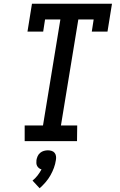

<svg xmlns="http://www.w3.org/2000/svg" viewBox="-20 -755 640 1027"><path d="M112 0V-84H210L303 -651H221L211 -586H127L151 -735H579L555 -586H471L481 -651H399L306 -84H393L392 0ZM192 252 154 211Q169 199 181 183.5Q193 168 202 151Q194 149 188 144Q182 139 178.5 132.5Q175 126 174.5 117.5Q174 109 175 101Q177 90 181.5 80Q186 70 195 62.5Q204 55 215 52Q226 49 236 49Q246 49 256 52Q266 55 272 62.5Q278 70 279.5 80Q281 90 279 101Q276 122 268.5 142.5Q261 163 250 182.5Q239 202 224 219.5Q209 237 192 252Z"/></svg>

Font: Iosevka HT Medium Extended
Style: Italic
Weight: 500
Width: 7
Italic angle: -9°
Monospace: yes
Designer: Belleve Invis
Foundry: Belleve Invis
Version: Version 32.3.0; ttfautohint (v1.8.4)